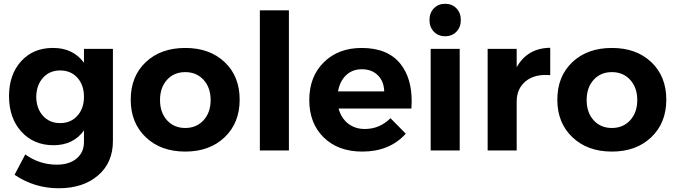

<svg xmlns="http://www.w3.org/2000/svg" viewBox="-20 -797 3577 1017"><path d="M27.8 -288.1Q27.8 -401.9 91.8 -472.4Q155.8 -543 258.8 -543Q260.7 -543 262.7 -543Q366.7 -543 424.8 -464.8V-538.1H578.1V-49.8Q578.1 64.5 499.3 132.3Q420.4 200.2 291 200.2Q162.6 200.2 57.1 128.9L113.8 21Q189 75.2 280.8 75.2Q346.7 75.2 385.7 42.7Q424.8 10.3 424.8 -44.9V-106Q368.2 -27.8 263.2 -27.8Q158.7 -27.8 93.3 -99.6Q27.8 -171.4 27.8 -288.1ZM171.9 -284.2Q172.9 -222.2 207.5 -183.6Q242.2 -145 298.8 -145Q355 -145 389.9 -183.8Q424.8 -222.7 424.8 -284.2Q424.8 -346.7 389.9 -385.3Q355 -423.8 298.8 -423.8Q242.7 -423.8 207.8 -385Q172.9 -346.2 171.9 -284.2Z M672.4 -269Q672.4 -392.6 752 -467.8Q831.5 -543 961.4 -543Q1090.8 -543 1170.2 -467.8Q1249.5 -392.6 1249.5 -269Q1249.5 -146 1169.9 -70.1Q1090.3 5.9 961.4 5.9Q832 5.9 752.2 -70.1Q672.4 -146 672.4 -269ZM961.4 -119.1Q1021 -119.1 1058.3 -160.2Q1095.7 -201.2 1095.7 -267.1Q1095.7 -333 1058.3 -374Q1021 -415 961.4 -415Q901.4 -415 864.5 -374Q827.6 -333 827.6 -267.1Q827.6 -201.2 864.5 -160.2Q901.4 -119.1 961.4 -119.1Z M1356.4 0V-742.2H1510.3V0Z M1618.2 -267.1Q1618.2 -391.1 1695.1 -467Q1772 -543 1895.5 -543Q2034.7 -543 2102.1 -457.5Q2160.6 -383.3 2160.6 -260.7Q2160.6 -242.2 2159.2 -222.2H1773.4Q1787.1 -171.4 1823.7 -142.6Q1860.4 -113.8 1912.1 -113.8Q1991.2 -113.8 2048.3 -170.9L2129.4 -88.9Q2043.9 5.9 1899.4 5.9Q1771 5.9 1694.6 -69.1Q1618.2 -144 1618.2 -267.1ZM1770.5 -313H2015.1Q2013.7 -366.2 1981.4 -398.2Q1949.2 -430.2 1896.5 -430.2Q1846.2 -430.2 1813 -398.4Q1779.8 -366.7 1770.5 -313Z M2278.1 -629.2Q2254.9 -653.3 2254.9 -690.9Q2254.9 -728.5 2278.1 -752.7Q2301.3 -776.9 2337.9 -776.9Q2374.5 -776.9 2397.7 -752.7Q2420.9 -728.5 2420.9 -690.9Q2420.9 -653.3 2397.7 -629.2Q2374.5 -605 2337.9 -605Q2301.3 -605 2278.1 -629.2ZM2261.2 0V-538.1H2415V0Z M2563 0V-538.1H2716.8V-440.9Q2773.9 -542.5 2894.5 -543.9V-398.9Q2881.8 -399.9 2869.6 -399.9Q2805.7 -399.9 2765.1 -367.2Q2716.8 -328.1 2716.8 -258.8V0Z M2932.1 -269Q2932.1 -392.6 3011.7 -467.8Q3091.3 -543 3221.2 -543Q3350.6 -543 3429.9 -467.8Q3509.3 -392.6 3509.3 -269Q3509.3 -146 3429.7 -70.1Q3350.1 5.9 3221.2 5.9Q3091.8 5.9 3012 -70.1Q2932.1 -146 2932.1 -269ZM3221.2 -119.1Q3280.8 -119.1 3318.1 -160.2Q3355.5 -201.2 3355.5 -267.1Q3355.5 -333 3318.1 -374Q3280.8 -415 3221.2 -415Q3161.1 -415 3124.3 -374Q3087.4 -333 3087.4 -267.1Q3087.4 -201.2 3124.3 -160.2Q3161.1 -119.1 3221.2 -119.1Z"/></svg>

Font: Montserrat Semi Bold
Style: Regular
Weight: 600
Designer: Julieta Ulanovsky
Foundry: Julieta Ulanovsky
Version: Version 3.001;PS 003.001;hotconv 1.0.70;makeotf.lib2.5.58329